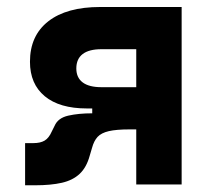

<svg xmlns="http://www.w3.org/2000/svg" viewBox="-20 -538 626 560"><path d="M232.9 -221.7Q153.8 -221.7 110.6 -257.3Q67.4 -293 67.4 -357.9Q67.4 -434.1 120.8 -475.8Q174.3 -517.6 272 -517.6H394V-394.5H275.9Q239.7 -394.5 221.2 -380.4Q202.6 -366.2 202.6 -338.4Q202.6 -311.5 221.2 -297.6Q239.7 -283.7 275.9 -283.7H384.3L379.4 -221.7ZM53.2 2.4V-120.6H77.6Q97.7 -120.6 110.1 -127.9Q122.6 -135.3 130.9 -154.3L139.2 -170.9Q148.9 -193.8 179 -200.7Q209 -207.5 249 -207.5H341.8L358.4 -160.6Q319.3 -160.6 297.4 -155.5Q275.4 -150.4 264.6 -138.7Q253.9 -127 248.5 -106.9L241.7 -84Q232.4 -49.8 212.4 -31Q192.4 -12.2 160.4 -4.9Q128.4 2.4 82.5 2.4ZM249 -160.6V-283.7H400.9V-160.6ZM377.4 0V-517.6H509.8V0Z"/></svg>

Font: Cascadia Mono
Style: Regular
Weight: 400
Monospace: yes
Designer: Aaron Bell
Foundry: Saja Typeworks
Version: Version 2404.023